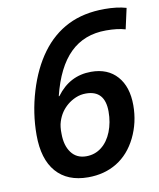

<svg xmlns="http://www.w3.org/2000/svg" viewBox="-83 -790 718 865"><g transform="rotate(-10 276.5 -357.0)"><path d="M54.2 -217.8Q54.2 -317.9 83.7 -416Q113.3 -514.2 164.3 -583.5Q215.3 -652.8 286.9 -688.5Q358.4 -724.1 454.1 -724.1Q511.2 -724.1 553.2 -711.9L532.2 -617.2Q497.1 -627.9 443.8 -627.9Q343.8 -627.9 279.3 -564.7Q214.8 -501.5 183.1 -373H186Q247.1 -456.1 345.2 -456.1Q421.4 -456.1 464.1 -407.7Q506.8 -359.4 506.8 -274.9Q506.8 -195.8 473.4 -127.9Q439.9 -60.1 382.8 -25.1Q325.7 9.8 251 9.8Q156.2 9.8 105.2 -48.8Q54.2 -107.4 54.2 -217.8ZM258.8 -85Q298.3 -85 328.6 -108.6Q358.9 -132.3 375.5 -174.3Q392.1 -216.3 392.1 -266.1Q392.1 -363.8 305.2 -363.8Q280.3 -363.8 258.5 -354.5Q236.8 -345.2 220 -331.1Q203.1 -316.9 191.4 -299.6Q179.7 -282.2 172.4 -259.5Q165 -236.8 166 -204.1Q166 -150.4 190.2 -117.7Q214.4 -85 258.8 -85Z"/></g></svg>

Font: Open Sans Semibold
Style: Italic
Weight: 600
Italic angle: -12°
Foundry: Ascender Corporation
Version: Version 1.10